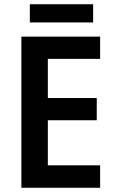

<svg xmlns="http://www.w3.org/2000/svg" viewBox="-20 -887 544 907"><path d="M420 -867H121V-781H420ZM453 0V-106H206V-319H437V-424H206V-609H453V-714H81V0Z"/></svg>

Font: Noto Sans Thai Looped SemiCondensed SemiBold
Style: Regular
Weight: 600
Width: 4
Designer: Sasikarn Vongin, Ben Mitchell
Foundry: The Fontpad Ltd
Version: Version 1.001